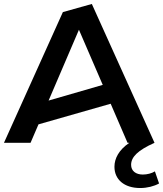

<svg xmlns="http://www.w3.org/2000/svg" viewBox="-25 -720 822 968"><path d="M627 0C574 36 552 79 552 121C552 184 600 228 682 228C717 228 752 219 777 205L756 144C740 154 717 160 695 160C660 160 636 142 636 111C636 72 669 38 754 0L438 -700L292 -659L-5 0H129L169 -93L533 -197L618 0ZM220 -213 373 -570 493 -292Z"/></svg>

Font: Talent
Style: Bold
Weight: 600
Designer: Mike Powis
Version: Version 1.001;hotconv 1.0.109;makeotfexe 2.5.65596